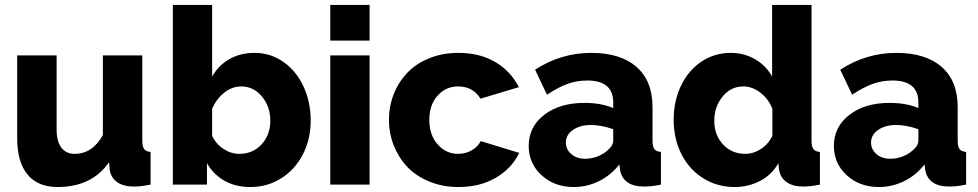

<svg xmlns="http://www.w3.org/2000/svg" viewBox="-20 -750 3972 780"><path d="M49.8 -189V-524.9H210V-224.1Q210 -176.3 229 -150.6Q248 -125 283.2 -125Q355.5 -125 397.9 -201.2V-524.9H558.1V-178.2Q558.1 -154.3 565.7 -144.3Q573.2 -134.3 591.8 -132.8V0Q552.2 7.8 523.9 7.8Q481.9 7.8 456.8 -9.5Q431.6 -26.9 425.8 -59.1L422.9 -90.8Q353 9.8 213.9 9.8Q133.8 9.8 91.8 -41Q49.8 -91.8 49.8 -189Z M820.8 -86.9V0H682.1V-730H841.8V-439Q867.7 -484.9 912.1 -510Q956.5 -535.2 1014.2 -535.2Q1079.1 -535.2 1131.6 -498.3Q1184.1 -461.4 1213.1 -398.4Q1242.2 -335.4 1242.2 -259.8Q1242.2 -184.6 1210.4 -122.8Q1178.7 -61 1122.3 -25.6Q1065.9 9.8 997.1 9.8Q937.5 9.8 892.6 -15.4Q847.7 -40.5 820.8 -86.9ZM1078.1 -259.8Q1078.1 -316.9 1044.2 -357.9Q1010.3 -398.9 960 -398.9Q922.9 -398.9 890.9 -373.5Q858.9 -348.1 841.8 -308.1V-198.2Q857.4 -165 887.9 -145Q918.5 -125 952.1 -125Q1007.3 -125 1042.7 -163.6Q1078.1 -202.1 1078.1 -259.8Z M1321.8 -585V-730H1481.4V-585ZM1321.8 0V-524.9H1481.4V0Z M1842.3 9.8Q1777.8 9.8 1723.9 -12.5Q1669.9 -34.7 1634.5 -72.3Q1599.1 -109.9 1579.6 -159.2Q1560.1 -208.5 1560.1 -263.2Q1560.1 -317.9 1579.3 -366.9Q1598.6 -416 1634 -453.6Q1669.4 -491.2 1723.4 -513.2Q1777.3 -535.2 1842.3 -535.2Q1929.7 -535.2 1992.7 -497.6Q2055.7 -460 2087.9 -396L1932.1 -349.1Q1901.4 -398.9 1841.3 -398.9Q1791 -398.9 1757.6 -361.3Q1724.1 -323.7 1724.1 -263.2Q1724.1 -202.1 1757.8 -163.6Q1791.5 -125 1841.3 -125Q1871.1 -125 1896 -139.2Q1920.9 -153.3 1933.1 -176.8L2089.4 -128.9Q2059.1 -65.9 1994.6 -28.1Q1930.2 9.8 1842.3 9.8Z M2127.9 -157.2Q2127.9 -234.9 2190.9 -283.4Q2253.9 -332 2354 -332Q2422.4 -332 2471.2 -311V-334Q2471.2 -422.9 2365.7 -422.9Q2323.2 -422.9 2284.9 -408.9Q2246.6 -395 2202.1 -365.2L2153.8 -466.8Q2258.8 -535.2 2381.8 -535.2Q2500.5 -535.2 2565.7 -478.3Q2630.9 -421.4 2630.9 -314.9V-178.2Q2630.9 -154.3 2638.4 -144.3Q2646 -134.3 2665 -132.8V0Q2627.9 7.8 2597.2 7.8Q2511.7 7.8 2499 -59.1L2496.1 -82Q2461.4 -37.6 2412.8 -13.9Q2364.3 9.8 2311 9.8Q2232.4 9.8 2180.2 -38.1Q2127.9 -85.9 2127.9 -157.2ZM2445.8 -137.2Q2471.2 -157.7 2471.2 -178.2V-225.1Q2422.4 -242.2 2380.9 -242.2Q2336.4 -242.2 2307.6 -222.2Q2278.8 -202.1 2278.8 -170.9Q2278.8 -143.6 2300.5 -124.3Q2322.3 -105 2357.9 -105Q2381.8 -105 2405.5 -113.8Q2429.2 -122.6 2445.8 -137.2Z M2716.8 -263.2Q2716.8 -338.9 2746.1 -400.9Q2775.4 -462.9 2828.6 -499Q2881.8 -535.2 2948.7 -535.2Q3002.9 -535.2 3047.6 -509.3Q3092.3 -483.4 3116.7 -439V-730H3276.9V-178.2Q3276.9 -154.3 3284.4 -144.3Q3292 -134.3 3311 -132.8V0Q3272.5 7.8 3242.7 7.8Q3201.2 7.8 3175.8 -10Q3150.4 -27.8 3145 -60.1L3142.1 -86.9Q3115.2 -39.6 3067.6 -14.9Q3020 9.8 2964.8 9.8Q2893.6 9.8 2836.7 -25.9Q2779.8 -61.5 2748.3 -123.8Q2716.8 -186 2716.8 -263.2ZM3117.7 -198.2V-308.1Q3102.5 -347.7 3069.3 -373.3Q3036.1 -398.9 3000 -398.9Q2949.2 -398.9 2915.5 -357.7Q2881.8 -316.4 2881.8 -259.8Q2881.8 -201.2 2917.5 -163.1Q2953.1 -125 3007.8 -125Q3041 -125 3071.5 -145Q3102.1 -165 3117.7 -198.2Z M3367.7 -157.2Q3367.7 -234.9 3430.7 -283.4Q3493.7 -332 3593.8 -332Q3662.1 -332 3710.9 -311V-334Q3710.9 -422.9 3605.5 -422.9Q3563 -422.9 3524.7 -408.9Q3486.3 -395 3441.9 -365.2L3393.6 -466.8Q3498.5 -535.2 3621.6 -535.2Q3740.2 -535.2 3805.4 -478.3Q3870.6 -421.4 3870.6 -314.9V-178.2Q3870.6 -154.3 3878.2 -144.3Q3885.7 -134.3 3904.8 -132.8V0Q3867.7 7.8 3836.9 7.8Q3751.5 7.8 3738.8 -59.1L3735.8 -82Q3701.2 -37.6 3652.6 -13.9Q3604 9.8 3550.8 9.8Q3472.2 9.8 3419.9 -38.1Q3367.7 -85.9 3367.7 -157.2ZM3685.5 -137.2Q3710.9 -157.7 3710.9 -178.2V-225.1Q3662.1 -242.2 3620.6 -242.2Q3576.2 -242.2 3547.4 -222.2Q3518.6 -202.1 3518.6 -170.9Q3518.6 -143.6 3540.3 -124.3Q3562 -105 3597.7 -105Q3621.6 -105 3645.3 -113.8Q3668.9 -122.6 3685.5 -137.2Z"/></svg>

Font: Rawline ExtraBold
Style: Regular
Weight: 800
Designer: Matt McInerney, Pablo Impallari, Rodrigo Fuenzalida
Foundry: Matt McInerney, Pablo Impallari, Rodrigo Fuenzalida
Version: Version 4.020;PS 004.020;hotconv 1.0.88;makeotf.lib2.5.64775